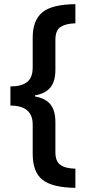

<svg xmlns="http://www.w3.org/2000/svg" viewBox="-20 -739 415 922"><path d="M342 163Q233 162 185 125Q137 88 137 0V-141Q137 -232 30 -232V-324Q83 -324 110 -345Q137 -366 137 -415V-558Q137 -641 183 -679.5Q229 -718 342 -719V-627Q297 -626 271.5 -610Q246 -594 246 -548V-404Q246 -349 222.5 -319.5Q199 -290 148 -281V-276Q201 -266 223.5 -236Q246 -206 246 -153V-8Q246 35 269.5 52.5Q293 70 342 71Z"/></svg>

Font: Noto Sans Thai Looped Condensed SemiBold
Style: Regular
Weight: 600
Width: 3
Designer: Sasikarn Vongin, Ben Mitchell
Foundry: The Fontpad Ltd
Version: Version 1.001; ttfautohint (v1.8.4.7-5d5b)